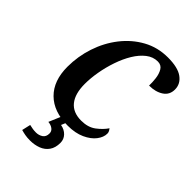

<svg xmlns="http://www.w3.org/2000/svg" viewBox="-278 -839 1189 1189"><g transform="rotate(45 317.0 -244.0)"><path d="M322 10Q199 10 131 -57.5Q63 -125 63 -247Q63 -338 91.5 -424Q120 -510 173.5 -578.5Q227 -647 300.5 -687.5Q374 -728 463 -728Q550 -728 592 -697.5Q634 -667 634 -618Q634 -571 596.5 -546.5Q559 -522 503 -522Q504 -550 500 -583.5Q496 -617 481.5 -641.5Q467 -666 436 -666Q395 -666 360.5 -639Q326 -612 299 -567.5Q272 -523 253 -467.5Q234 -412 224 -355Q214 -298 214 -248Q214 -162 250.5 -116.5Q287 -71 359 -71Q418 -71 456 -99.5Q494 -128 517 -162Q521 -157 526 -148.5Q531 -140 531 -129Q531 -97 506.5 -65Q482 -33 435 -11.5Q388 10 322 10ZM222 240Q197 240 178 236.5Q159 233 142 228L155 171Q187 179 212 179Q238 179 257.5 166Q277 153 277 124Q277 104 261 92Q245 80 221 78L258 -9H309L290 36Q324 42 345 64Q366 86 366 117Q366 160 346.5 187.5Q327 215 294 227.5Q261 240 222 240Z"/></g></svg>

Font: Noto Serif Condensed
Style: Bold Italic
Weight: 700
Width: 3
Italic angle: -12°
Designer: Monotype Design Team
Foundry: Monotype Imaging Inc.
Version: Version 2.014